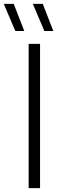

<svg xmlns="http://www.w3.org/2000/svg" viewBox="-64 -965 309 985"><path d="M83 0V-740H141.5V0ZM163.5 -806 104.5 -945H155.5L209.5 -806ZM14.5 -806 -44.5 -945H6.5L60.5 -806Z"/></svg>

Font: Encode Sans SemiCondensed SemiCondensed Light
Style: Regular
Weight: 300
Width: 4
Designer: Multiple Designers
Foundry: Impallari Type
Version: Version 3.000; ttfautohint (v1.8.3) -l 8 -r 50 -G 200 -x 14 